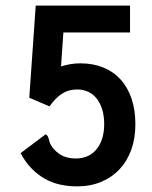

<svg xmlns="http://www.w3.org/2000/svg" viewBox="-20 -643 540 682"><path d="M106.9 -623H441.9V-527.8H205.1L196.8 -407.2Q214.4 -412.6 231.2 -415.3Q248 -418 266.1 -418Q310.5 -418 346.7 -403.3Q382.8 -388.7 408.2 -360.8Q433.6 -333 447.3 -292.7Q460.9 -252.4 460.9 -201.2Q460.9 -152.3 446.5 -111.8Q432.1 -71.3 405 -42.2Q377.9 -13.2 339.6 2.9Q301.3 19 253.9 19Q222.7 19 193.8 12.7Q165 6.3 139.6 -7.8Q114.3 -22 92.3 -44.4Q70.3 -66.9 53.2 -99.1L142.1 -166Q146.5 -163.6 148.7 -160.2Q150.9 -156.7 152.3 -152.3Q153.8 -147.9 154.8 -143.6Q155.8 -139.2 157.2 -134.8Q167.5 -112.3 190.7 -96.2Q213.9 -80.1 250 -80.1Q271 -80.1 289.3 -87.6Q307.6 -95.2 321 -110.6Q334.5 -126 342.3 -148.9Q350.1 -171.9 350.1 -202.1Q350.1 -231.4 343 -254.4Q335.9 -277.3 323.2 -293.2Q310.5 -309.1 293 -317.1Q275.4 -325.2 253.9 -325.2Q223.6 -325.2 200.7 -310.5Q177.7 -295.9 155.8 -265.1L84 -295.9Z"/></svg>

Font: InconsolataGo
Style: Bold
Weight: 700
Designer: Raph Levien, Kirill Tkachev(cyreal.org)
Foundry: Raph Levien, Kirill Tkachev(cyreal.org)
Version: Version 1.015; ttfautohint (v0.92) -l 8 -r 50 -G 200 -x 14 -